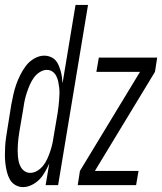

<svg xmlns="http://www.w3.org/2000/svg" viewBox="-33 -755 661 783"><path d="M61 8Q44 8 29.5 -0.5Q15 -9 7 -23.5Q-1 -38 -5 -54.5Q-9 -71 -11 -88Q-13 -105 -13 -122.5Q-13 -140 -12 -157.5Q-11 -175 -8.5 -192.5Q-6 -210 -3 -228L13 -328Q17 -349 21.5 -369.5Q26 -390 33 -410Q40 -430 50 -450Q60 -470 73.5 -487.5Q87 -505 107 -516.5Q127 -528 147 -528Q161 -528 173 -523Q185 -518 193 -509.5Q201 -501 206 -489Q211 -477 214.5 -465Q218 -453 219.5 -440.5Q221 -428 222 -415L275 -735H326L204 0H153L168 -88Q160 -71 150.5 -54Q141 -37 128 -23.5Q115 -10 97 -1Q79 8 61 8ZM284 0 293 -58 538 -462H360L370 -520H608L599 -462L354 -58H532L522 0ZM90 -50Q105 -50 119 -58.5Q133 -67 143 -79.5Q153 -92 159.5 -106.5Q166 -121 171 -135.5Q176 -150 179.5 -164.5Q183 -179 185 -194L202 -294Q204 -307 205.5 -320Q207 -333 208 -346Q209 -359 209.5 -372Q210 -385 208.5 -397.5Q207 -410 204.5 -422Q202 -434 196.5 -445Q191 -456 181 -463Q171 -470 158 -470Q143 -470 128.5 -460.5Q114 -451 104.5 -437.5Q95 -424 88.5 -409Q82 -394 77 -379Q72 -364 68.5 -349Q65 -334 63 -318L46 -218Q44 -206 42.5 -193.5Q41 -181 40 -168.5Q39 -156 39 -143.5Q39 -131 40 -119Q41 -107 43.5 -95.5Q46 -84 52 -73.5Q58 -63 68 -56.5Q78 -50 90 -50Z"/></svg>

Font: Iosevka SS04 Light Extended
Style: Italic
Weight: 300
Width: 7
Italic angle: -9°
Monospace: yes
Designer: Belleve Invis
Foundry: Belleve Invis
Version: Version 19.0.0; ttfautohint (v1.8.4)